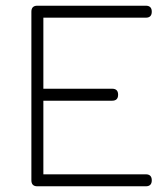

<svg xmlns="http://www.w3.org/2000/svg" viewBox="-20 -653 587 673"><path d="M111 0Q90 0 90 -21V-612Q90 -633 111 -633H491Q512 -633 512 -612Q512 -591 491 -591H132V-342H373Q394 -342 394 -321Q394 -300 373 -300H132V-42H491Q512 -42 512 -21Q512 0 491 0Z"/></svg>

Font: Jura Light
Style: Regular
Weight: 300
Designer: Daniel Johnson, Alexei Vanyashin
Foundry: Daniel Johnson
Version: Version 5.103